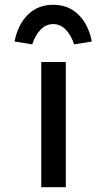

<svg xmlns="http://www.w3.org/2000/svg" viewBox="-20 -785 449 805"><path d="M153 0V-525H256V0ZM115 -599 41 -611Q55 -682 97 -723.5Q139 -765 203 -765Q267 -765 309 -723.5Q351 -682 365 -611L291 -599Q278 -638 255.5 -661Q233 -684 203 -684Q173 -684 150.5 -661Q128 -638 115 -599Z"/></svg>

Font: Lexend Mega
Style: Regular
Weight: 400
Designer: Bonnie Shaver-Troup, Thomas Jockin
Foundry: Lexend
Version: Version 1.007